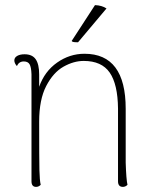

<svg xmlns="http://www.w3.org/2000/svg" viewBox="-20 -722 602 750"><path d="M478 0Q470 8 460 8Q441 8 441 -14V-298Q440 -393 408.5 -438.5Q377 -484 307 -484Q268 -484 228 -461.5Q188 -439 160.5 -386Q133 -333 133 -247Q133 -97 134 -57Q135 -17 139 0Q131 8 121 8Q103 8 103 -14V-432Q102 -460 95.5 -471Q89 -482 73 -482Q54 -482 46 -464Q36 -475 36 -486Q36 -497 47 -503.5Q58 -510 76 -510Q106 -510 119.5 -490.5Q133 -471 133 -431V-383Q154 -443 203 -477.5Q252 -512 310 -512Q471 -512 471 -297V-87Q473 -21 478 0ZM285 -557H279Q262 -557 260 -562L351 -702Q378 -701 396 -689Z"/></svg>

Font: Arima Madurai Thin
Style: Regular
Weight: 250
Designer: Joana Correia and Natanael Gama
Foundry: NDISCOVER
Version: Version 1.019; ttfautohint (v1.5) -l 7 -r 28 -G 50 -x 13 -D 